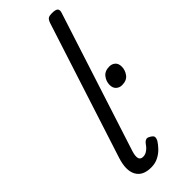

<svg xmlns="http://www.w3.org/2000/svg" viewBox="-322 -1031 1084 1084"><g transform="rotate(-45 220.0 -489.5)"><path d="M155 17Q88 17 64 -27.5Q40 -72 65 -150L328 -964Q335 -984 344.5 -990Q354 -996 373 -996Q404 -996 412.5 -986.5Q421 -977 414 -957L145 -124Q135 -92 139.5 -75Q144 -58 165 -58Q180 -58 193 -65.5Q206 -73 215.5 -84Q225 -95 231 -104Q237 -112 247.5 -116Q258 -120 275 -109Q292 -99 292 -88Q292 -77 286 -66Q275 -48 256.5 -28.5Q238 -9 212.5 4Q187 17 155 17ZM367 -428Q347 -428 332.5 -441Q318 -454 318 -479Q318 -507 336 -530.5Q354 -554 391 -554Q411 -554 425.5 -541.5Q440 -529 440 -503Q440 -476 422.5 -452Q405 -428 367 -428Z"/></g></svg>

Font: Playwrite IE
Style: Regular
Weight: 400
Designer: Veronika Burian, José Scaglione
Foundry: TypeTogether
Version: Version 1.002